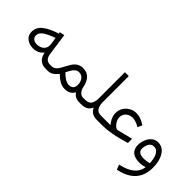

<svg xmlns="http://www.w3.org/2000/svg" viewBox="-9 -1393 2381 2381"><g transform="rotate(45 1181.0 -202.5)"><path d="M524.9 0V-74.2H505.9C448.7 -74.2 420.4 -105 411.1 -166L369.6 -458.5L304.7 -445.3L307.6 -423.8C228 -398.9 165.5 -369.1 120.1 -334C74.7 -298.3 52.2 -254.9 52.2 -203.6C52.2 -160.6 67.4 -127.4 97.7 -103.5C127.9 -79.6 165.5 -67.4 210.4 -67.4C268.1 -67.4 314.5 -89.4 350.1 -133.8C357.4 -92.3 373.5 -60.1 397.5 -36.1C421.4 -12.2 457 0 504.4 0ZM333 -238.3C333 -174.8 273.9 -135.7 211.4 -135.7C158.2 -135.7 122.6 -161.1 122.6 -208.5C122.6 -240.2 140.1 -268.1 175.8 -291.5C211.4 -314.5 258.3 -336.9 317.4 -357.9L331.1 -268.1C332.5 -258.8 333 -249 333 -238.3Z M529.3 0C564 0 590.8 -7.3 610.8 -21.5C630.4 -35.6 649.9 -54.7 669.4 -78.6C697.3 -51.8 724.6 -30.3 752.4 -13.7C780.3 2.9 811.5 11.2 846.2 11.2C910.2 11.2 949.7 -16.1 973.6 -60.5C996.6 -22.9 1038.6 0 1081.1 0H1098.1V-74.2H1081.1C1059.1 -74.2 1040 -84 1023.4 -103C1006.8 -122.1 995.6 -146.5 990.2 -177.2C981.9 -222.7 964.4 -260.3 937 -290.5C909.2 -320.3 871.1 -335.4 822.3 -335.4C734.4 -335.4 693.4 -271.5 659.2 -205.1C647.9 -182.6 636.2 -161.6 624.5 -141.6C601.1 -102.1 572.3 -74.2 527.3 -74.2H505.4V0ZM822.8 -263.7C855 -263.7 879.9 -252 897.9 -229C916 -205.6 924.8 -176.3 924.8 -140.6C924.8 -87.4 898.4 -60.5 845.2 -60.5C823.2 -60.5 798.8 -69.3 772 -86.4C749.5 -100.6 727.1 -119.6 704.6 -143.1C713.4 -161.6 723.6 -180.2 734.9 -198.7C757.3 -235.8 785.6 -263.7 822.8 -263.7Z M1226.6 -206.1C1226.1 -166.5 1218.8 -134.8 1204.1 -110.8C1189.5 -86.4 1160.6 -74.2 1118.2 -74.2H1078.6V0H1118.7C1204.6 0 1232.9 -25.9 1263.2 -80.1C1286.1 -31.7 1324.7 0 1397.5 0H1416V-74.2H1397C1358.9 -74.2 1332.5 -86.9 1317.4 -111.8C1302.2 -136.7 1294.4 -168 1294.4 -205.1V-665H1226.6Z M1396.5 -74.2V0H1460.9C1599.6 0 1708 -20.5 1873.5 -70.8V-144.5L1669.9 -94.2C1663.1 -92.8 1655.3 -93.8 1646.5 -98.1C1642.1 -99.6 1634.3 -105.5 1622.1 -116.2C1609.9 -127 1598.6 -141.6 1588.4 -160.6C1577.6 -179.2 1572.3 -200.7 1572.3 -225.1C1572.3 -291.5 1630.4 -334.5 1693.8 -334.5C1731.4 -334.5 1773.4 -319.3 1818.8 -292.5L1845.7 -352.5C1789.6 -389.6 1737.3 -408.2 1688.5 -408.2C1655.3 -408.2 1624.5 -400.4 1596.2 -384.3C1539.1 -352.1 1501 -294.9 1501 -228.5C1501 -197.8 1507.3 -168.5 1520.5 -141.1C1533.7 -113.8 1547.9 -91.3 1563.5 -74.2Z M2310.5 -76.2C2310.5 -205.1 2259.3 -342.3 2134.8 -342.3C2101.1 -342.3 2072.8 -332 2049.3 -312C2025.9 -292 2008.3 -266.6 1996.1 -235.8C1983.9 -205.1 1977.5 -174.3 1977.5 -142.6C1977.5 -44.4 2037.6 2 2148.4 2C2177.7 2 2214.4 -5.4 2241.2 -13.7C2225.1 96.2 2139.6 163.6 1985.4 196.3L2009.8 260.3C2207 220.7 2310.5 111.8 2310.5 -76.2ZM2150.9 -71.8C2083 -71.8 2045.4 -92.3 2045.4 -145.5C2045.4 -162.1 2048.3 -180.2 2053.7 -199.2C2064.5 -237.8 2089.4 -269 2134.3 -269C2208 -269 2237.3 -189.9 2243.2 -85.9C2213.4 -77.6 2180.7 -71.8 2150.9 -71.8Z"/></g></svg>

Font: Vazirmatn Light
Style: Regular
Weight: 300
Designer: Saber Rastikerdar
Foundry: Saber Rastikerdar
Version: Version 33.003